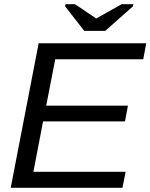

<svg xmlns="http://www.w3.org/2000/svg" viewBox="-20 -894 716 914"><path d="M31 0 164 -688H676L662 -612H243L200 -391H589L575 -316H185L139 -76H578L563 0ZM481 -747H381L290 -864L292 -874H337L438 -806L559 -874H615L613 -864Z"/></svg>

Font: Libra Sans Modern
Style: Italic
Weight: 400
Italic angle: -12°
Foundry: Stefan Peev, Context Ltd
Version: Version 1.000